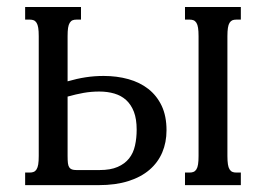

<svg xmlns="http://www.w3.org/2000/svg" viewBox="-20 -539 775 559"><path d="M176.8 -302.2Q204.1 -310.1 229.5 -314Q254.9 -317.9 281.7 -317.9Q320.3 -317.9 353.8 -308.6Q387.2 -299.3 411.9 -280Q436.5 -260.7 450.7 -231Q464.8 -201.2 464.8 -159.7Q464.8 -124.5 452.4 -95.2Q439.9 -65.9 415.3 -44.7Q390.6 -23.4 353.5 -11.7Q316.4 0 267.6 0H53.2V-36.6H66.9Q73.2 -36.6 78.1 -38.6Q83 -40.5 86.4 -45.9Q89.8 -51.3 91.3 -60.5Q92.8 -69.8 92.8 -85V-433.6Q92.8 -448.7 91.3 -458Q89.8 -467.3 86.4 -472.7Q83 -478 78.1 -480Q73.2 -481.9 66.9 -481.9H53.2V-518.6H215.8V-481.9H202.6Q195.8 -481.9 191.2 -480Q186.5 -478 183.1 -472.7Q179.7 -467.3 178.2 -458Q176.8 -448.7 176.8 -433.6ZM642.1 -85Q642.1 -69.8 643.6 -60.5Q645 -51.3 648.4 -45.9Q651.9 -40.5 656.5 -38.6Q661.1 -36.6 668 -36.6H681.2V0H518.6V-36.6H532.2Q538.6 -36.6 543.5 -38.6Q548.3 -40.5 551.8 -45.9Q555.2 -51.3 556.6 -60.5Q558.1 -69.8 558.1 -85V-433.6Q558.1 -448.7 556.6 -458Q555.2 -467.3 551.8 -472.7Q548.3 -478 543.5 -480Q538.6 -481.9 532.2 -481.9H518.6V-518.6H681.2V-481.9H668Q661.1 -481.9 656.5 -480Q651.9 -478 648.4 -472.7Q645 -467.3 643.6 -458Q642.1 -448.7 642.1 -433.6ZM270 -43.9Q301.8 -43.9 322.5 -53Q343.3 -62 355.7 -77.6Q368.2 -93.3 373 -115Q377.9 -136.7 377.9 -161.6Q377.9 -192.4 369.9 -213.4Q361.8 -234.4 347.4 -247.6Q333 -260.7 313 -266.6Q293 -272.5 269 -272.5Q245.6 -272.5 223.4 -268.6Q201.2 -264.6 176.8 -257.8V-85Q176.8 -72.3 177.7 -64.2Q178.7 -56.2 181.6 -51.8Q184.6 -47.4 189.5 -45.7Q194.3 -43.9 202.6 -43.9Z"/></svg>

Font: Arian AMU Serif
Style: Regular
Weight: 400
Designer: Ruben Hakobyan (Tarumian)
Foundry: Ruben Hakobyan (Tarumian)
Version: Version 1.002